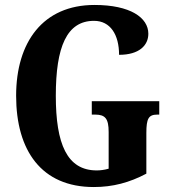

<svg xmlns="http://www.w3.org/2000/svg" viewBox="-20 -744 696 774"><path d="M358 10C435 10 502 -8 570 -44V-208C570 -266 579 -282 614 -282H622V-336H350V-282H364C404 -282 418 -266 418 -212V-64C401 -59 384 -57 370 -57C250 -57 205 -164 205 -358C205 -555 249 -660 359 -660C425 -660 460 -604 460 -523C541 -523 578 -561 578 -608C578 -673 505 -724 361 -724C153 -724 45 -574 45 -358C45 -137 147 10 358 10Z"/></svg>

Font: Noto Serif Thai ExtraCondensed ExtraBold
Style: Regular
Weight: 800
Width: 2
Designer: Monotype Design Team
Foundry: Monotype Imaging Inc.
Version: Version 2.002